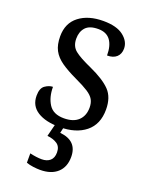

<svg xmlns="http://www.w3.org/2000/svg" viewBox="-147 -619 712 929"><g transform="rotate(20 209.0 -154.0)"><path d="M196 10Q124 10 82 -16.5Q40 -43 40 -95Q40 -134 60.5 -148Q81 -162 100 -162Q100 -109 123 -73Q146 -37 201 -37Q250 -37 275.5 -61.5Q301 -86 301 -128Q301 -152 291.5 -169Q282 -186 258 -201.5Q234 -217 191 -237Q142 -260 110.5 -282Q79 -304 64 -332.5Q49 -361 49 -404Q49 -472 96.5 -508.5Q144 -545 221 -545Q290 -545 325 -517.5Q360 -490 360 -453Q360 -426 343 -410Q326 -394 294 -394Q294 -445 273.5 -472.5Q253 -500 211 -500Q166 -500 146 -478Q126 -456 126 -420Q126 -381 152 -360Q178 -339 239 -312Q312 -279 345.5 -244Q379 -209 379 -146Q379 -70 329.5 -30Q280 10 196 10ZM178 237Q163 237 143 234.5Q123 232 107 226V178Q142 186 168 186Q195 186 211 172Q227 158 227 130Q227 100 207 86.5Q187 73 156 70L176 -9H219L209 35Q299 44 299 127Q299 179 267 208Q235 237 178 237Z"/></g></svg>

Font: Noto Serif Khmer SemiCondensed
Style: Regular
Weight: 400
Width: 4
Designer: Danh Hong and the Monotype Design Team
Foundry: Monotype Imaging Inc.
Version: Version 2.004; ttfautohint (v1.8.4.7-5d5b)